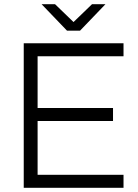

<svg xmlns="http://www.w3.org/2000/svg" viewBox="-20 -894 657 914"><path d="M93 -688H568V-626H159V-380H518V-318H159V-62H568V0H93ZM299 -748 178 -874H242L330 -789L418 -874H482L361 -748Z"/></svg>

Font: Roundo
Style: Regular
Weight: 400
Designer: Namrata Goyal (Gurmukhi), Shiva Nallaperumal (Latin)
Foundry: Indian Type Foundry
Version: Version 1.000;PS 1.0;hotconv 1.0.88;makeotf.lib2.5.647800